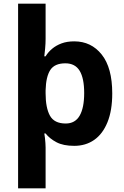

<svg xmlns="http://www.w3.org/2000/svg" viewBox="-20 -780 673 1040"><path d="M588 -274Q588 -181 562 -117.5Q536 -54 490 -22Q444 10 382 10Q323 10 286 -9.5Q249 -29 227 -57H220Q222 -47 223.5 -33Q225 -19 226 -5.5Q227 8 227 19V240H78V-760H227V-569Q227 -545 224.5 -517.5Q222 -490 220 -475H227Q241 -498 262.5 -516Q284 -534 313.5 -545Q343 -556 382 -556Q474 -556 531 -484.5Q588 -413 588 -274ZM436 -276Q436 -356 411.5 -396.5Q387 -437 334 -437Q276 -437 252.5 -401Q229 -365 227 -291V-275Q227 -196 250.5 -153.5Q274 -111 336 -111Q387 -111 411.5 -153.5Q436 -196 436 -276Z"/></svg>

Font: Noto Sans Canadian Aboriginal
Style: Regular
Weight: 400
Designer: Monotype Design Team, Typotheque's Kevin King
Foundry: Monotype Imaging Inc.
Version: Version 2.002